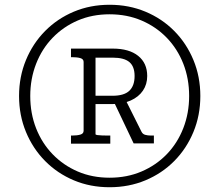

<svg xmlns="http://www.w3.org/2000/svg" viewBox="-20 -758 911 806"><path d="M440 -12Q513 -12 574 -38Q635 -64 680 -110.5Q725 -157 749.5 -220Q774 -283 774 -355Q774 -428 749.5 -490.5Q725 -553 680 -599.5Q635 -646 574 -672Q513 -698 440 -698Q367 -698 306.5 -672Q246 -646 201 -599.5Q156 -553 131.5 -490Q107 -427 107 -355Q107 -282 131.5 -219.5Q156 -157 201 -110.5Q246 -64 306.5 -38Q367 -12 440 -12ZM440 28Q359 28 290 -1Q221 -30 169.5 -82Q118 -134 89 -204Q60 -274 60 -355Q60 -436 89 -506Q118 -576 169.5 -628Q221 -680 290 -709Q359 -738 440 -738Q521 -738 590.5 -709Q660 -680 711.5 -628Q763 -576 792 -506Q821 -436 821 -355Q821 -274 792 -204Q763 -134 711.5 -82Q660 -30 590.5 -1Q521 28 440 28ZM278 -155V-189H284Q304 -189 317.5 -193Q331 -197 331 -209V-498Q331 -510 317.5 -514Q304 -518 283 -518H278V-554H453Q522 -554 560 -523.5Q598 -493 598 -439Q598 -404 580 -377.5Q562 -351 528.5 -336Q495 -321 449 -321H381V-195Q381 -192 388.5 -191Q396 -190 407 -189.5Q418 -189 429 -189H443V-155ZM453 -516H381V-356H452Q501 -356 523 -377Q545 -398 545 -439Q545 -479 523 -497.5Q501 -516 453 -516ZM454 -339 502 -349 574 -205Q579 -195 589.5 -192Q600 -189 613 -189H626V-156H541Z"/></svg>

Font: Roboto Serif ExtraLight
Style: Italic
Weight: 250
Italic angle: -10°
Designer: Greg Gazdowicz
Foundry: Commercial Type
Version: Version 1.008